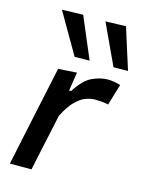

<svg xmlns="http://www.w3.org/2000/svg" viewBox="-117 -848 690 918"><g transform="rotate(15 227.5 -389.0)"><path d="M24 0Q35.5 -54.5 46.2 -105Q57 -155.5 70 -218L80.5 -267.5Q91.5 -318 103.8 -376.2Q116 -434.5 129.5 -497L221.5 -503L207 -410.5H217Q255.5 -472.5 296.5 -491Q337.5 -509.5 372 -509.5Q389 -509.5 406 -506.5Q423 -503.5 436 -499L404.5 -394.5Q385.5 -398.5 370 -399.8Q354.5 -401 337.5 -401Q318 -401 293.8 -392.5Q269.5 -384 243.2 -358.2Q217 -332.5 191 -281L176.5 -212.5Q164 -155 153.2 -104.8Q142.5 -54.5 131 0ZM191 -573Q162 -622.5 133 -673Q104 -723.5 74 -775L178.5 -778Q200 -727 221.5 -676Q243 -625 265 -574ZM383.5 -573Q360 -622.5 336.5 -673.5Q313 -724.5 289.5 -775L390.5 -778Q406.5 -727 422.5 -676Q438.5 -625 455 -574Z"/></g></svg>

Font: Commissioner Medium
Style: Italic
Weight: 500
Italic angle: -12°
Designer: Kostas Bartsokas
Foundry: Kostas Bartsokas
Version: Version 1.000; ttfautohint (v1.8.3)